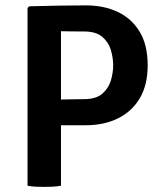

<svg xmlns="http://www.w3.org/2000/svg" viewBox="-20 -708 616 732"><path d="M543 -459Q543 -384 512.8 -333.2Q482.5 -282.5 429.2 -256.5Q376 -230.5 307.5 -230.5H212.5V0Q197 3 179.5 3.8Q162 4.5 148.5 4.5Q135.5 4.5 117.5 3.8Q99.5 3 85 0V-677.5L91.5 -684Q151 -685.5 202.8 -686.5Q254.5 -687.5 307.5 -687.5Q376 -687.5 429 -662.5Q482 -637.5 512.5 -587Q543 -536.5 543 -459ZM212.5 -589V-328.5Q238 -329 263.2 -329.5Q288.5 -330 300.5 -330Q346 -330 370 -350.8Q394 -371.5 402.8 -401.5Q411.5 -431.5 411.5 -459Q411.5 -487 402.8 -517Q394 -547 370 -567.5Q346 -588 300.5 -588Q281.5 -588 258.5 -588.2Q235.5 -588.5 212.5 -589Z"/></svg>

Font: Signika Negative SC SemiBold
Style: Regular
Weight: 600
Designer: Anna Giedryś
Foundry: Anna Giedryś
Version: Version 2.000; ttfautohint (v1.8.3) -l 8 -r 50 -G 200 -x 9 -